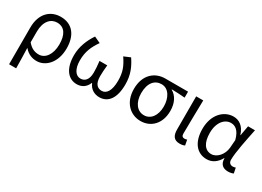

<svg xmlns="http://www.w3.org/2000/svg" viewBox="-21 -1262 2957 2167"><g transform="rotate(30 1457.5 -179.0)"><path d="M87 199H179C178 103 176 34 173 -64C223 -6 278 13 337 13C451 13 561 -94 561 -280C561 -451 478 -557 327 -557C195 -557 87 -465 87 -278ZM321 -63C274 -63 225 -76 174 -137V-276C174 -413 243 -480 323 -480C424 -480 467 -399 467 -279C467 -144 402 -63 321 -63Z M859 13C920 13 974 -17 1001 -85H1005C1033 -17 1091 13 1153 13C1265 13 1338 -77 1338 -259C1338 -385 1299 -470 1241 -557L1158 -522C1220 -430 1246 -365 1246 -254C1246 -124 1202 -63 1141 -63C1089 -63 1044 -94 1044 -198C1044 -243 1047 -286 1053 -344H952C959 -286 962 -243 962 -198C962 -97 915 -63 863 -63C802 -63 757 -126 757 -239C757 -353 792 -431 853 -519L771 -557C714 -472 670 -371 670 -256C670 -76 751 13 859 13Z M1690 13C1823 13 1927 -85 1927 -254C1927 -357 1887 -432 1820 -470V-474C1880 -473 1930 -470 1991 -465V-543H1694C1566 -543 1446 -456 1446 -265C1446 -86 1559 13 1690 13ZM1691 -63C1604 -63 1541 -141 1541 -265C1541 -402 1606 -467 1692 -467C1786 -467 1838 -370 1838 -261C1838 -139 1777 -63 1691 -63Z M2200 13C2231 13 2250 8 2266 0L2253 -69C2241 -65 2230 -63 2220 -63C2197 -63 2182 -75 2182 -106C2182 -237 2187 -396 2189 -543H2097V-113C2097 -32 2125 13 2200 13Z M2551 13C2621 13 2678 -24 2719 -97H2723C2722 -21 2765 13 2830 13C2862 13 2884 6 2900 -1L2886 -70C2875 -66 2861 -63 2849 -63C2819 -63 2795 -82 2795 -119C2795 -218 2834 -400 2863 -543H2773L2750 -414H2747C2716 -518 2647 -557 2579 -557C2454 -557 2341 -448 2341 -262C2341 -84 2427 13 2551 13ZM2569 -63C2485 -63 2436 -136 2436 -263C2436 -406 2511 -480 2589 -480C2640 -480 2696 -453 2726 -335L2718 -232C2710 -140 2641 -63 2569 -63Z"/></g></svg>

Font: Source Han Sans CN Regular
Style: Regular
Weight: 400
Designer: Ryoko NISHIZUKA (kana & ideographs); Paul D. Hunt (Latin, Greek & Cyrillic); Wenlong ZHANG (bopomofo); Sandoll Communica
Foundry: Adobe Systems Incorporated
Version: Version 1.004;PS 1.004;hotconv 1.0.82;makeotf.lib2.5.63406